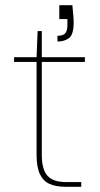

<svg xmlns="http://www.w3.org/2000/svg" viewBox="-20 -715 381 735"><path d="M230 0Q194 0 169.5 -11Q145 -22 132.5 -49Q120 -76 120 -122V-478H34V-496H120L124 -596H140V-496H305V-478H140V-122Q140 -67 161.5 -42.5Q183 -18 233 -18H291V0ZM200 -556V-578Q222 -578 230 -588Q238 -598 238 -617V-642H207V-695H257Q259 -673 260.5 -658Q262 -643 262 -629Q262 -583 244.5 -569.5Q227 -556 200 -556Z"/></svg>

Font: DM Sans 24pt Thin
Style: Regular
Weight: 250
Designer: Colophon Foundry, Jonny Pinhorn
Foundry: Colophon Foundry
Version: Version 4.004;gftools[0.9.30]